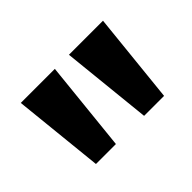

<svg xmlns="http://www.w3.org/2000/svg" viewBox="-65 -849 578 578"><g transform="rotate(-45 223.5 -560.0)"><path d="M79 -415 49 -705H194L164 -415ZM284 -415 254 -705H399L369 -415Z"/></g></svg>

Font: Nunito Sans 12pt ExtraLight
Style: Regular
Weight: 200
Designer: Vernon Adams
Foundry: Vernon Adams
Version: Version 3.101;gftools[0.9.27]